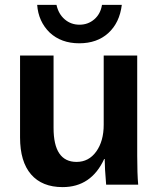

<svg xmlns="http://www.w3.org/2000/svg" viewBox="-20 -755 651 785"><path d="M62 -528H199V-232Q199 -93 293 -93Q343 -93 373.5 -135.5Q404 -178 404 -245V-528H541V-118Q541 -45 545 0H414Q408 -70 408 -105H406Q353 10 236 10Q152 10 107 -42Q62 -94 62 -193ZM304 -578Q230 -578 183 -622Q137 -667 132 -735H211Q219 -698 244.5 -676Q270 -654 305 -654Q340 -654 365.5 -676Q391 -698 397 -735H478Q469 -662 423 -620Q377 -578 304 -578Z"/></svg>

Font: Libra Sans
Style: Bold
Weight: 700
Foundry: Context Ltd
Version: Version 1.000